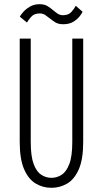

<svg xmlns="http://www.w3.org/2000/svg" viewBox="-20 -884 490 915"><path d="M225 11Q184 11 149.8 -9.5Q115.5 -30 94.8 -77.8Q74 -125.5 74 -207.5V-700H126.5V-208Q126.5 -139 140.5 -102Q154.5 -65 177 -50.8Q199.5 -36.5 225 -36.5Q251 -36.5 273.5 -50.8Q296 -65 310.2 -102Q324.5 -139 324.5 -208V-700H376.5V-207.5Q376.5 -125.5 355.8 -77.8Q335 -30 300.5 -9.5Q266 11 225 11ZM281 -768.5Q258 -768.5 243.2 -777.8Q228.5 -787 216.5 -797Q205.5 -806 194.8 -813Q184 -820 169 -820Q142.5 -820 128.2 -803.5Q114 -787 108.5 -776.5L74.5 -804.5Q77.5 -811.5 89.8 -825.8Q102 -840 122 -852Q142 -864 169 -864Q191.5 -864 206.2 -855Q221 -846 233 -835.5Q244 -826 255 -818.8Q266 -811.5 281 -811.5Q307 -811.5 321.5 -828.5Q336 -845.5 341 -856.5L373.5 -828Q371 -821 360 -806.8Q349 -792.5 329.8 -780.5Q310.5 -768.5 281 -768.5Z"/></svg>

Font: Trispace Condensed ExtraLight
Style: Regular
Weight: 200
Width: 3
Designer: Tyler Finck
Foundry: Etcetera Type Company
Version: Version 1.210; ttfautohint (v1.8.3)